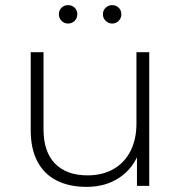

<svg xmlns="http://www.w3.org/2000/svg" viewBox="-20 -726 709 750"><path d="M318 4Q251 4 202 -20.5Q153 -45 126.5 -94.5Q100 -144 100 -217V-522H150V-221Q150 -133 195 -87Q240 -41 322 -41Q381 -41 424 -66Q467 -91 490 -136.5Q513 -182 513 -244V-522H563V0H515V-145L522 -128Q499 -67 445.5 -31.5Q392 4 318 4ZM418 -634Q404 -634 393 -644.5Q382 -655 382 -670Q382 -686 393 -696Q404 -706 418 -706Q433 -706 443.5 -696Q454 -686 454 -670Q454 -655 443.5 -644.5Q433 -634 418 -634ZM246 -634Q231 -634 220.5 -644.5Q210 -655 210 -670Q210 -686 220.5 -696Q231 -706 246 -706Q261 -706 271.5 -696Q282 -686 282 -670Q282 -655 271.5 -644.5Q261 -634 246 -634Z"/></svg>

Font: MOST Montserrat Light
Style: Regular
Weight: 300
Designer: Julieta Ulanovsky
Foundry: Julieta Ulanovsky
Version: Version 8.000;March 11, 2024;FontCreator 15.0.0.2926 64-bit